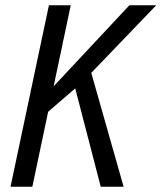

<svg xmlns="http://www.w3.org/2000/svg" viewBox="-20 -710 614 730"><path d="M327 -433 450 0H363L266 -374L163 -285L103 0H20L166 -690H249L184 -382L472 -690H574Z"/></svg>

Font: Decalotype
Style: Italic
Weight: 400
Italic angle: -12°
Designer: Alfredo Marco Pradil
Foundry: Alfredo Marco Pradil
Version: Version 1.0